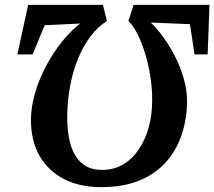

<svg xmlns="http://www.w3.org/2000/svg" viewBox="-20 -763 883 791"><path d="M843 -743 835.5 -539H781.5L762.5 -663.5L601 -670Q625 -647.5 651.2 -612Q677.5 -576.5 700 -532.8Q722.5 -489 736.5 -441.2Q750.5 -393.5 750.5 -348Q750.5 -277.5 730.2 -213.5Q710 -149.5 667.5 -99.5Q625 -49.5 557.8 -20.8Q490.5 8 396 8Q309 8 244 -25.2Q179 -58.5 143.2 -120.5Q107.5 -182.5 107.5 -268.5Q107.5 -308 117.2 -351.5Q127 -395 145.2 -438.8Q163.5 -482.5 188.8 -524.2Q214 -566 244.5 -602.2Q275 -638.5 310 -666L164 -659L114.5 -539H51.5L96 -743H404L420.5 -676.5Q382.5 -652.5 352.8 -613Q323 -573.5 302 -522.5Q281 -471.5 269.5 -412Q258 -352.5 257 -287.5Q256.5 -243 262.8 -202.8Q269 -162.5 285.2 -131Q301.5 -99.5 329.8 -81.2Q358 -63 401 -63Q448.5 -63 486.5 -85.2Q524.5 -107.5 551.5 -147.2Q578.5 -187 592.8 -239Q607 -291 607 -351Q607 -401 598.8 -451.5Q590.5 -502 576.5 -546.8Q562.5 -591.5 545 -625.5Q527.5 -659.5 509 -676.5L530.5 -743Z"/></svg>

Font: Merriweather
Style: Bold Italic
Weight: 700
Italic angle: -7.8°
Version: Version 2.101